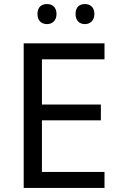

<svg xmlns="http://www.w3.org/2000/svg" viewBox="-20 -928 596 948"><path d="M165 -859C165 -825 186 -809 212 -809C237 -809 259 -825 259 -859C259 -894 237 -908 212 -908C186 -908 165 -894 165 -859ZM353 -859C353 -825 374 -809 399 -809C424 -809 446 -825 446 -859C446 -894 424 -908 399 -908C374 -908 353 -894 353 -859ZM496 0V-79H187V-334H478V-412H187V-635H496V-714H97V0Z"/></svg>

Font: Noto Sans Brahmi
Style: Regular
Weight: 400
Designer: Monotype Design Team
Foundry: Monotype Imaging Inc.
Version: Version 2.004